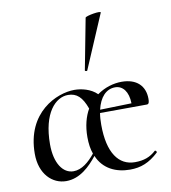

<svg xmlns="http://www.w3.org/2000/svg" viewBox="-83 -803 793 888"><g transform="rotate(-10 313.5 -359.0)"><path d="M341 -474 449 -727C453 -737 379 -724 376 -716L330 -476C329 -473 340 -470 341 -474ZM584 -54C557 -29 527 -18 485 -18C409 -18 361 -83 361 -215C361 -235 362 -253 365 -270L585 -271C595 -271 597 -281 597 -296C597 -357 558 -395 488 -395C450 -395 408 -383 372 -357C343 -386 299 -396 266 -396C185 -396 35 -332 35 -136C35 -41 92 13 157 13C222 13 270 -35 305 -79C332 -15 391 12 457 12C508 12 548 -4 591 -44C595 -48 588 -56 584 -54ZM198 -26C148 -26 112 -79 112 -167C112 -315 175 -378 233 -378C274 -378 299 -355 319 -299C300 -266 288 -223 288 -170C288 -140 292 -113 300 -91C271 -55 237 -26 198 -26ZM454 -375C490 -375 515 -344 516 -289L368 -285C381 -341 411 -375 454 -375Z"/></g></svg>

Font: Cormorant Infant Book
Style: Regular
Weight: 500
Designer: Christian Thalmann (Catharsis Fonts)
Version: Version 1.000;PS 002.000;hotconv 1.0.88;makeotf.lib2.5.64775